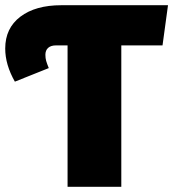

<svg xmlns="http://www.w3.org/2000/svg" viewBox="-20 -716 664 736"><path d="M603 -542H445V0H239V-542H195Q175 -542 164.5 -532.5Q154 -523 154 -506Q154 -493 157 -482.5Q160 -472 167 -455L37 -403Q0 -468 0 -530Q0 -608 58 -652Q116 -696 215 -696H624Z"/></svg>

Font: FiraGO Heavy
Style: Regular
Weight: 900
Designer: bBox Type
Foundry: bBox Type GmbH
Version: Version 1.001